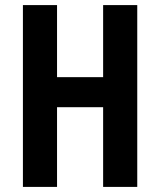

<svg xmlns="http://www.w3.org/2000/svg" viewBox="-20 -800 628 754"><path d="M519 -66H385V-379H204V-66H70V-780H204V-497H385V-780H519Z"/></svg>

Font: Noto Sans Malayalam UI ExtraCondensed
Style: Bold
Weight: 700
Width: 2
Designer: Jelle Bosma - Monotype Design Team
Foundry: Monotype Imaging Inc.
Version: Version 2.104; ttfautohint (v1.8.4.7-5d5b)